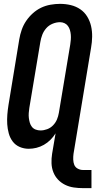

<svg xmlns="http://www.w3.org/2000/svg" viewBox="-20 -763 515 995"><path d="M411 212Q386 212 362 208.5Q338 205 317 194.5Q296 184 280.5 167.5Q265 151 256.5 129.5Q248 108 247 83.5Q246 59 250 34L268 -72Q257 -54 241.5 -38.5Q226 -23 207.5 -12.5Q189 -2 169 3Q149 8 129 8Q104 8 82 -1.5Q60 -11 46 -29.5Q32 -48 25.5 -71.5Q19 -95 17.5 -119.5Q16 -144 18 -169Q20 -194 24 -219L80 -560Q84 -584 92.5 -608.5Q101 -633 115.5 -654.5Q130 -676 150 -694Q170 -712 193 -723Q216 -734 241.5 -738.5Q267 -743 291 -743Q320 -743 347 -736.5Q374 -730 396 -715Q418 -700 432 -677Q446 -654 452 -627.5Q458 -601 457.5 -572.5Q457 -544 452 -516L361 34Q359 49 359.5 64Q360 79 365 91.5Q370 104 383 111Q396 118 411 118H454V212ZM190 -87Q207 -87 224.5 -93.5Q242 -100 255 -113.5Q268 -127 275 -143.5Q282 -160 285 -178L344 -532Q346 -545 347 -557.5Q348 -570 347 -582.5Q346 -595 342.5 -607Q339 -619 332 -628.5Q325 -638 314 -643Q303 -648 291 -648Q272 -648 252.5 -640Q233 -632 219.5 -616.5Q206 -601 199 -582.5Q192 -564 189 -545L132 -204Q130 -191 129 -177.5Q128 -164 129.5 -151.5Q131 -139 134.5 -127Q138 -115 145.5 -105.5Q153 -96 165 -91.5Q177 -87 190 -87Z"/></svg>

Font: Iosevka QP
Style: Bold Italic
Weight: 700
Italic angle: -9°
Designer: Belleve Invis
Foundry: Belleve Invis
Version: Version 20.0.0; ttfautohint (v1.8.4)